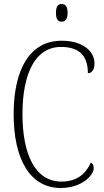

<svg xmlns="http://www.w3.org/2000/svg" viewBox="-20 -927 519 957"><path d="M287 -819C304 -819 317 -829 317 -863C317 -897 304 -907 287 -907C270 -907 259 -897 259 -863C259 -829 270 -819 287 -819ZM283 10C388 10 447 -54 447 -88C447 -103 442 -112 433 -117C409 -64 368 -22 286 -22C154 -22 92 -160 92 -358C92 -556 153 -693 284 -693C383 -693 418 -641 418 -562C438 -562 451 -580 451 -611C451 -670 395 -724 287 -724C130 -724 48 -583 48 -358C48 -136 128 10 283 10Z"/></svg>

Font: Noto Serif Devanagari Condensed ExtraLight
Style: Regular
Weight: 200
Width: 3
Designer: Universal Thirst, Indian Type Foundry and the Monotype Design Team
Foundry: Monotype Imaging Inc.
Version: Version 2.004